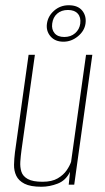

<svg xmlns="http://www.w3.org/2000/svg" viewBox="-20 -704 402 732"><path d="M138 8Q96 8 73.5 -3.5Q51 -15 42 -34Q33 -53 33.5 -76Q34 -99 37 -123L89 -495H113L62 -132Q59 -110 57.5 -88.5Q56 -67 61.5 -49.5Q67 -32 86 -21.5Q105 -11 142 -11Q178 -11 200 -24Q222 -37 234 -54.5Q246 -72 251 -87L308 -495H332L263 0H242L247 -49Q231 -16 200 -4Q169 8 138 8ZM222 -545Q190 -545 172.5 -565.5Q155 -586 159 -614Q163 -643 186.5 -663.5Q210 -684 242 -684Q277 -684 293.5 -663.5Q310 -643 306 -614Q302 -586 277 -565.5Q252 -545 222 -545ZM225 -563Q250 -563 266.5 -577.5Q283 -592 286 -614Q289 -638 276.5 -652Q264 -666 239 -666Q214 -666 198 -652Q182 -638 179 -614Q176 -592 188 -577.5Q200 -563 225 -563Z"/></svg>

Font: Alumni Sans SC Thin
Style: Italic
Weight: 100
Italic angle: -8°
Designer: Robert E. Leuschke
Foundry: Robert E. Leuschke
Version: Version 1.016